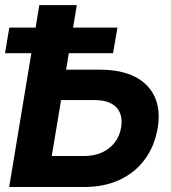

<svg xmlns="http://www.w3.org/2000/svg" viewBox="-23 -748 685 768"><path d="M188 -469.2H377.4Q460.9 -469.2 516.4 -441.2Q571.8 -413.1 595.7 -360.8Q619.6 -308.6 607.9 -236.8Q595.7 -164.1 556.6 -110.8Q517.6 -57.6 455.8 -28.8Q394 0 314 0H13.7L134.3 -727.5H284.2L184.1 -124H314Q353.5 -124 384.5 -137.9Q415.5 -151.9 435.5 -177.5Q455.6 -203.1 461.4 -237.8Q467.3 -272 456.8 -296.6Q446.3 -321.3 420.9 -334.5Q395.5 -347.7 355.5 -347.7H168ZM-2.9 -535.2 14.2 -637.7H446.8L429.2 -535.2Z"/></svg>

Font: Inter 28pt
Style: Bold Italic
Weight: 700
Italic angle: -9.3988°
Designer: Rasmus Andersson
Foundry: rsms
Version: Version 4.001;git-66647c0bb